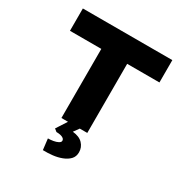

<svg xmlns="http://www.w3.org/2000/svg" viewBox="-210 -864 1220 1273"><g transform="rotate(30 399.5 -227.0)"><path d="M297 0V-529H57V-700H742V-529H495V0ZM297 246 287 162Q306 162 327 158.5Q348 155 363 147Q378 139 378 128Q378 117 369 110Q360 103 345.5 100Q331 97 315 97L295 81L363 -24H455L408 41Q460 46 486 73.5Q512 101 512 139Q512 172 492 193Q472 214 439.5 226.5Q407 239 370 243Q333 247 297 246Z"/></g></svg>

Font: Lexend Exa ExtraBold
Style: Regular
Weight: 800
Designer: Bonnie Shaver-Troup, Thomas Jockin
Foundry: Lexend
Version: Version 1.007